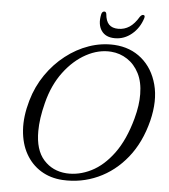

<svg xmlns="http://www.w3.org/2000/svg" viewBox="-59 -935 885 1003"><g transform="rotate(5 383.0 -434.0)"><path d="M515 -713Q600 -708 659 -658.2Q718 -608.5 740.2 -525Q762.5 -441.5 736 -334.5Q707 -219 642.8 -139.2Q578.5 -59.5 491 -20.2Q403.5 19 305.5 13.5Q241.5 9.5 192 -21Q142.5 -51.5 112.8 -104.2Q83 -157 78 -228.2Q73 -299.5 97.5 -384.5Q119 -459.5 161.5 -521.2Q204 -583 260.8 -627.2Q317.5 -671.5 382.5 -694Q447.5 -716.5 515 -713ZM323 -23Q388.5 -19 452.8 -51Q517 -83 569.5 -154.2Q622 -225.5 653 -339Q663 -376 667.5 -408.2Q672 -440.5 671.5 -468.5Q671 -532 648 -577Q625 -622 586.5 -647.2Q548 -672.5 501.5 -676Q436 -681 371 -646Q306 -611 254.8 -542.8Q203.5 -474.5 179.5 -379Q168.5 -336 163.2 -299Q158 -262 158 -230.5Q157.5 -131 203.8 -79.5Q250 -28 323 -23ZM527.5 -798.5Q559.5 -798.5 585.8 -815.8Q612 -833 634.5 -871Q643 -882 650.5 -882Q663 -882 658 -865.5Q641.5 -813 602.2 -780.5Q563 -748 514 -748Q465 -748 443 -780.5Q421 -813 432 -865.5Q435.5 -882 448 -882Q456 -882 458.5 -871Q461.5 -833 478.5 -815.8Q495.5 -798.5 527.5 -798.5Z"/></g></svg>

Font: Fraunces 9pt Soft Light
Style: Italic
Weight: 300
Italic angle: -16°
Version: Version 1.000;[0bf87f6ff]